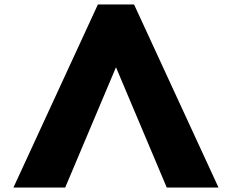

<svg xmlns="http://www.w3.org/2000/svg" viewBox="-20 -845 1045 865"><path d="M583.9 -825H421.1L40.5 0H273.7L502.5 -542L731.3 0H964.5Z"/></svg>

Font: Hussar
Style: BdWide
Weight: 700
Foundry: Cannot Into Space Fonts
Version: Version 2.00